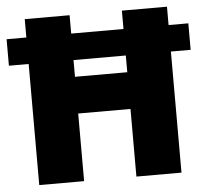

<svg xmlns="http://www.w3.org/2000/svg" viewBox="-51 -768 885 823"><g transform="rotate(-5 391.0 -357.0)"><path d="M85 0H278V-291H503V0H697V-521H782V-635H697V-714H503V-635H278V-714H85V-635H0V-521H85ZM278 -449V-521H503V-449Z"/></g></svg>

Font: Noto Sans Lao UI Blk
Style: Regular
Weight: 900
Designer: Monotype Design Team
Foundry: Monotype Imaging Inc.
Version: Version 2.000